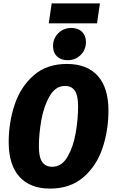

<svg xmlns="http://www.w3.org/2000/svg" viewBox="-20 -1088 664 1126"><path d="M616 -440Q616 -323 581 -219Q546 -115 469 -48.5Q392 18 274 18Q156 18 93.5 -52Q31 -122 31 -254Q31 -370 66 -474.5Q101 -579 177.5 -646Q254 -713 372 -713Q491 -713 553.5 -643Q616 -573 616 -440ZM208 -229Q208 -166 227.5 -138Q247 -110 286 -110Q342 -110 376 -168.5Q410 -227 424 -308.5Q438 -390 438 -465Q438 -528 419 -556Q400 -584 361 -584Q306 -584 271.5 -525Q237 -466 222.5 -384Q208 -302 208 -229ZM291 -817Q291 -863 322 -893.5Q353 -924 398 -924Q438 -924 461 -901.5Q484 -879 484 -842Q484 -796 453 -765.5Q422 -735 377 -735Q337 -735 314 -757.5Q291 -780 291 -817ZM266 -951 283 -1068H566L549 -951Z"/></svg>

Font: Fira Sans Condensed ExtraBold
Style: Italic
Weight: 800
Width: 3
Italic angle: -8°
Designer: bBox Type GmbH & Carrois Corporate GbR & Edenspiekermann AG
Foundry: bBox Type GmbH & Carrois Corporate GbR & Edenspiekermann AG
Version: Version 4.301